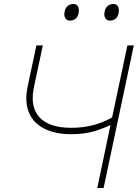

<svg xmlns="http://www.w3.org/2000/svg" viewBox="-20 -940 700 960"><path d="M466 0Q479 -61 491 -117Q502.5 -173 516.5 -238.5L532.5 -315Q501.5 -299.5 451.8 -284.2Q402 -269 336 -269Q256 -269 201.2 -296.8Q146.5 -324.5 124.5 -378Q111.5 -409 111.5 -448Q111.5 -475.5 118 -507Q120.5 -517.5 122.5 -527Q124.5 -536.5 126.5 -547Q136.5 -593 144.5 -631Q152.5 -669 162 -713H194Q184.5 -667 175.5 -625.5Q166.5 -583.5 156 -534L149.5 -503.5Q143.5 -474.5 143.5 -449.5Q143.5 -391 177 -354Q224.5 -301 336.5 -301Q396 -301 446.2 -314.5Q496.5 -328 540.5 -352.5L566 -472.5Q580.5 -539.5 592.5 -597.5Q604.5 -655 617 -713H649Q636.5 -654.5 624.5 -597Q612.5 -539.5 598 -472L548.5 -238.5Q534.5 -173 522.8 -117Q511 -61 498 0ZM529 -837Q514 -837 506.5 -849.5Q501.5 -857.5 501.5 -868.5Q501.5 -875 503 -882Q507.5 -903 519.8 -911.5Q532 -920 547 -920Q563 -920 570 -908Q574.5 -900.5 574.5 -889Q574.5 -882.5 573 -875Q569.5 -855 557.5 -846Q545.5 -837 529 -837ZM329 -837Q314 -837 306.5 -849.5Q301.5 -857.5 301.5 -868.5Q301.5 -875 303 -882Q307.5 -903 319.8 -911.5Q332 -920 347 -920Q363 -920 370 -908Q374.5 -900.5 374.5 -889Q374.5 -882.5 373 -875Q369.5 -855 357.5 -846Q345.5 -837 329 -837Z"/></svg>

Font: Heraclito Thin
Style: Italic
Weight: 100
Italic angle: -12°
Designer: Kostas Bartsokas (font) & Cristiano Sobral (main changes)
Foundry: Kostas Bartsokas (font) & Cristiano Sobral (main changes)
Version: Version 1.00;July 8, 2020;FontCreator 13.0.0.2655 64-bit